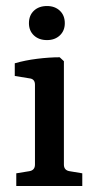

<svg xmlns="http://www.w3.org/2000/svg" viewBox="-20 -617 316 637"><path d="M192 -71Q192 -52 211 -49L253 -42V0H34V-42L77 -49Q96 -52 96 -71V-336Q96 -355 78 -357L29 -365V-407Q63 -417 103.5 -422Q144 -427 178 -427L192 -414ZM195 -540Q195 -515 178.5 -499.5Q162 -484 136 -484Q109 -484 92.5 -499.5Q76 -515 76 -540Q76 -566 92.5 -581.5Q109 -597 136 -597Q162 -597 178.5 -581.5Q195 -566 195 -540Z"/></svg>

Font: Yrsa Medium
Style: Regular
Weight: 500
Designer: Anna Giedrys (Yrsa+Rasa design), David Brezina (Yrsa art-direction, Rasa art-direction, design)
Foundry: Rosetta Type Foundry
Version: Version 2.004